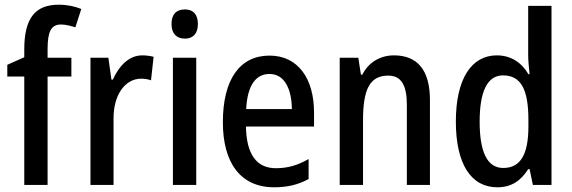

<svg xmlns="http://www.w3.org/2000/svg" viewBox="-20 -785 2429 815"><path d="M283 -460V-540H182V-576C182 -651 197 -681 239 -681C260 -681 280 -675 300 -669L325 -747C297 -758 266 -765 229 -765C128 -765 83 -706 83 -575V-542L11 -510V-460H83V0H182V-460Z M584 -550C527 -550 485 -505 459 -447H453L440 -540H364V0H462V-281C461 -382 511 -451 579 -451C592 -451 609 -449 621 -444L632 -544C616 -548 599 -550 584 -550Z M765 -745C729 -745 708 -725 708 -683C708 -642 730 -621 765 -621C799 -621 820 -642 820 -683C820 -724 800 -745 765 -745ZM813 -540H714V0H813Z M1124 -549C998 -549 926 -448 926 -266C926 -99 997 10 1144 10C1200 10 1246 -1 1290 -25V-110C1243 -83 1201 -71 1151 -71C1069 -71 1026 -130 1024 -248H1313V-308C1313 -450 1246 -549 1124 -549ZM1124 -471C1188 -471 1218 -407 1219 -322H1025C1030 -423 1066 -471 1124 -471Z M1652 -550C1596 -550 1545 -522 1518 -468H1512L1501 -540H1422V0H1521V-274C1521 -405 1549 -464 1628 -464C1684 -464 1707 -422 1707 -340V0H1805V-360C1805 -489 1751 -550 1652 -550Z M2091 10C2152 10 2192 -19 2222 -67H2228L2242 0H2321V-760H2222V-552C2222 -528 2225 -499 2228 -470H2223C2194 -520 2148 -550 2089 -550C1981 -550 1915 -450 1915 -269C1915 -88 1980 10 2091 10ZM2116 -72C2048 -72 2016 -140 2016 -269C2016 -395 2048 -465 2115 -465C2193 -465 2223 -403 2223 -275V-249C2223 -130 2190 -72 2116 -72Z"/></svg>

Font: Noto Sans Sinhala UI Condensed Medium
Style: Regular
Weight: 500
Width: 3
Designer: Jelle Bosma - Monotype Design Team
Foundry: Monotype Imaging Inc.
Version: Version 2.006